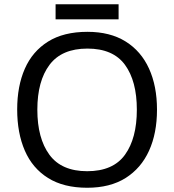

<svg xmlns="http://www.w3.org/2000/svg" viewBox="-20 -875 821 905"><path d="M720 -358Q720 -247 682.5 -164.5Q645 -82 572 -36Q499 10 391 10Q280 10 206.5 -36Q133 -82 97 -165Q61 -248 61 -359Q61 -469 97 -551Q133 -633 206.5 -679Q280 -725 392 -725Q499 -725 572 -679.5Q645 -634 682.5 -551.5Q720 -469 720 -358ZM156 -358Q156 -223 213 -145.5Q270 -68 391 -68Q513 -68 569 -145.5Q625 -223 625 -358Q625 -493 569 -569.5Q513 -646 392 -646Q271 -646 213.5 -569.5Q156 -493 156 -358ZM539 -855V-784H242V-855Z"/></svg>

Font: Noto Sans Limbu
Style: Regular
Weight: 400
Designer: Monotype Design Team
Foundry: Monotype Imaging Inc.
Version: Version 2.004; ttfautohint (v1.8.4.7-5d5b)